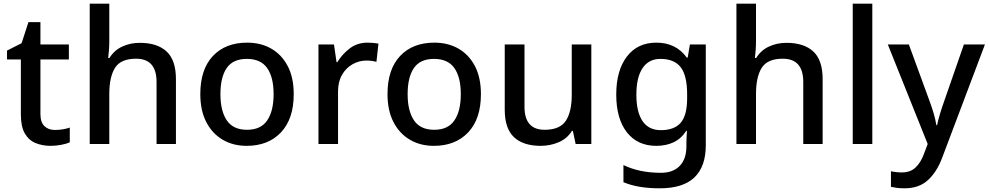

<svg xmlns="http://www.w3.org/2000/svg" viewBox="-20 -780 5355 1040"><path d="M277 -76Q298 -76 320 -79.5Q342 -83 358 -89V-9Q340 -1 311.5 4.5Q283 10 254 10Q210 10 173 -5Q136 -20 114.5 -57Q93 -94 93 -160V-458H18V-506L97 -546L134 -660H199V-539H353V-458H199V-162Q199 -118 220.5 -97Q242 -76 277 -76Z M572 -557Q572 -531 570 -506.5Q568 -482 566 -466H573Q599 -508 642.5 -528Q686 -548 737 -548Q832 -548 882.5 -501Q933 -454 933 -351V0H828V-336Q828 -462 717 -462Q634 -462 603 -412.5Q572 -363 572 -271V0H466V-760H572Z M1571 -270Q1571 -136 1502 -63Q1433 10 1316 10Q1243 10 1186.5 -23Q1130 -56 1097.5 -118.5Q1065 -181 1065 -270Q1065 -404 1133 -476.5Q1201 -549 1319 -549Q1393 -549 1449.5 -516.5Q1506 -484 1538.5 -422Q1571 -360 1571 -270ZM1174 -270Q1174 -179 1208.5 -128Q1243 -77 1318 -77Q1393 -77 1427.5 -128Q1462 -179 1462 -270Q1462 -362 1427 -411.5Q1392 -461 1317 -461Q1242 -461 1208 -411.5Q1174 -362 1174 -270Z M1971 -549Q1985 -549 2001.5 -547.5Q2018 -546 2030 -544L2019 -445Q1993 -452 1965 -452Q1925 -452 1889.5 -432Q1854 -412 1832.5 -374.5Q1811 -337 1811 -284V0H1705V-539H1789L1803 -443H1807Q1833 -486 1874 -517.5Q1915 -549 1971 -549Z M2585 -270Q2585 -136 2516 -63Q2447 10 2330 10Q2257 10 2200.5 -23Q2144 -56 2111.5 -118.5Q2079 -181 2079 -270Q2079 -404 2147 -476.5Q2215 -549 2333 -549Q2407 -549 2463.5 -516.5Q2520 -484 2552.5 -422Q2585 -360 2585 -270ZM2188 -270Q2188 -179 2222.5 -128Q2257 -77 2332 -77Q2407 -77 2441.5 -128Q2476 -179 2476 -270Q2476 -362 2441 -411.5Q2406 -461 2331 -461Q2256 -461 2222 -411.5Q2188 -362 2188 -270Z M3183 -539V0H3098L3083 -71H3078Q3052 -29 3006 -9.5Q2960 10 2909 10Q2814 10 2764 -37Q2714 -84 2714 -186V-539H2821V-202Q2821 -77 2930 -77Q3013 -77 3045 -126Q3077 -175 3077 -266V-539Z M3535 -549Q3642 -549 3700 -468H3705L3717 -539H3803V7Q3803 122 3741.5 181Q3680 240 3554 240Q3495 240 3446.5 232Q3398 224 3357 207V114Q3443 156 3560 156Q3626 156 3662 118.5Q3698 81 3698 13V-5Q3698 -18 3699 -39Q3700 -60 3701 -71H3697Q3670 -29 3629 -9.5Q3588 10 3535 10Q3433 10 3375.5 -63.5Q3318 -137 3318 -268Q3318 -398 3375.5 -473.5Q3433 -549 3535 -549ZM3557 -461Q3494 -461 3460.5 -411Q3427 -361 3427 -267Q3427 -173 3460.5 -124Q3494 -75 3559 -75Q3633 -75 3667.5 -115.5Q3702 -156 3702 -248V-268Q3702 -371 3667 -416Q3632 -461 3557 -461Z M4075 -557Q4075 -531 4073 -506.5Q4071 -482 4069 -466H4076Q4102 -508 4145.5 -528Q4189 -548 4240 -548Q4335 -548 4385.5 -501Q4436 -454 4436 -351V0H4331V-336Q4331 -462 4220 -462Q4137 -462 4106 -412.5Q4075 -363 4075 -271V0H3969V-760H4075Z M4705 0H4599V-760H4705Z M4789 -539H4903L5015 -233Q5028 -198 5037.5 -165.5Q5047 -133 5052 -102H5056Q5061 -128 5071.5 -163Q5082 -198 5095 -234L5201 -539H5315L5084 73Q5055 151 5006.5 195.5Q4958 240 4880 240Q4855 240 4837 237.5Q4819 235 4806 232V148Q4816 150 4832 152Q4848 154 4865 154Q4911 154 4939 127.5Q4967 101 4983 58L5005 0Z"/></svg>

Font: Noto Sans Gurmukhi Medium
Style: Regular
Weight: 500
Designer: Jelle Bosma - Monotype Design Team
Foundry: Monotype Imaging Inc.
Version: Version 2.004; ttfautohint (v1.8.4.7-5d5b)